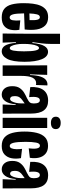

<svg xmlns="http://www.w3.org/2000/svg" viewBox="748 -1476 739 2276"><g transform="rotate(90 1118.0 -338.5)"><path d="M187 11Q122 11 85 -19.5Q48 -50 33 -108Q18 -166 18 -249Q18 -306 24.5 -358.5Q31 -411 49 -451.5Q67 -492 99.5 -515.5Q132 -539 184 -539Q249 -539 284 -503Q319 -467 329.5 -404.5Q340 -342 330 -261L139 -254Q140 -160 151 -121.5Q162 -83 187 -83Q214 -83 220.5 -119.5Q227 -156 222 -209L334 -198Q343 -144 333.5 -96Q324 -48 289 -18.5Q254 11 187 11ZM184 -441Q160 -441 151 -407.5Q142 -374 140 -317L219 -319Q222 -380 214.5 -410.5Q207 -441 184 -441Z M588 11Q547 11 522 -27Q497 -65 488 -158H480L486 0H378L380 -251V-680H501V-567Q501 -520 495 -466Q489 -412 480 -353H490Q500 -450 526 -494Q552 -538 594 -538Q652 -538 682.5 -464Q713 -390 713 -259Q713 -117 678 -53Q643 11 588 11ZM552 -84Q572 -84 580.5 -128.5Q589 -173 589 -253Q589 -347 579 -389Q569 -431 550 -431Q534 -431 523 -405Q512 -379 506.5 -339Q501 -299 501 -257V-236Q501 -198 507.5 -163Q514 -128 525 -106Q536 -84 552 -84Z M756 0V-278L755 -528H868L862 -324H870Q873 -404 888.5 -449Q904 -494 928 -512.5Q952 -531 980 -531Q988 -531 993 -530L988 -394Q980 -397 967 -397Q924 -397 902 -355Q880 -313 880 -217V0Z M1103 11Q1058 11 1030 -22Q1002 -55 1002 -114Q1002 -170 1025 -203Q1048 -236 1081 -255.5Q1114 -275 1144 -288Q1184 -308 1195.5 -323.5Q1207 -339 1207 -369Q1207 -441 1169 -441Q1118 -441 1132 -314L1013 -327Q1007 -430 1048.5 -484.5Q1090 -539 1174 -539Q1250 -539 1288.5 -489Q1327 -439 1327 -335V-212Q1327 -159 1327.5 -106Q1328 -53 1328 0H1219Q1221 -39 1222 -77.5Q1223 -116 1225 -154H1217Q1209 -70 1178.5 -29.5Q1148 11 1103 11ZM1152 -88Q1170 -88 1181.5 -108Q1193 -128 1199.5 -157.5Q1206 -187 1206 -214V-261Q1187 -246 1167.5 -233Q1148 -220 1134 -199.5Q1120 -179 1120 -144Q1120 -112 1130 -100Q1140 -88 1152 -88Z M1377 0V-528H1498V0ZM1437 -572Q1403 -572 1383.5 -587Q1364 -602 1364 -630Q1364 -658 1383.5 -673Q1403 -688 1437 -688Q1472 -688 1491.5 -673Q1511 -658 1511 -630Q1511 -601 1491.5 -586.5Q1472 -572 1437 -572Z M1711 11Q1646 11 1609 -22Q1572 -55 1556 -115.5Q1540 -176 1540 -258Q1540 -341 1555.5 -404Q1571 -467 1608 -502.5Q1645 -538 1710 -538Q1767 -538 1802 -509Q1837 -480 1849 -431Q1861 -382 1851 -322L1739 -309Q1747 -367 1740 -404.5Q1733 -442 1707 -442Q1680 -442 1671 -396.5Q1662 -351 1662 -272Q1662 -176 1673 -130Q1684 -84 1710 -84Q1730 -84 1739 -106Q1748 -128 1749 -161.5Q1750 -195 1745 -230L1855 -217Q1866 -159 1856.5 -107Q1847 -55 1811.5 -22Q1776 11 1711 11Z M1989 11Q1944 11 1916 -22Q1888 -55 1888 -114Q1888 -170 1911 -203Q1934 -236 1967 -255.5Q2000 -275 2030 -288Q2070 -308 2081.5 -323.5Q2093 -339 2093 -369Q2093 -441 2055 -441Q2004 -441 2018 -314L1899 -327Q1893 -430 1934.5 -484.5Q1976 -539 2060 -539Q2136 -539 2174.5 -489Q2213 -439 2213 -335V-212Q2213 -159 2213.5 -106Q2214 -53 2214 0H2105Q2107 -39 2108 -77.5Q2109 -116 2111 -154H2103Q2095 -70 2064.5 -29.5Q2034 11 1989 11ZM2038 -88Q2056 -88 2067.5 -108Q2079 -128 2085.5 -157.5Q2092 -187 2092 -214V-261Q2073 -246 2053.5 -233Q2034 -220 2020 -199.5Q2006 -179 2006 -144Q2006 -112 2016 -100Q2026 -88 2038 -88Z"/></g></svg>

Font: Bricolage Grotesque 96pt Condensed SemiBold
Style: Regular
Weight: 600
Width: 3
Designer: Mathieu Triay
Foundry: Atelier Triay
Version: Version 1.001; ttfautohint (v1.8.4.7-5d5b);gftools[0.9.33.de